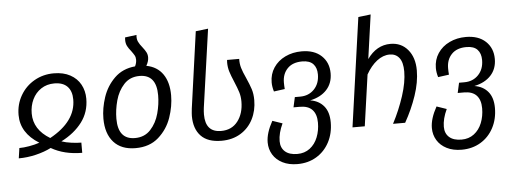

<svg xmlns="http://www.w3.org/2000/svg" viewBox="-57 -913 3463 1293"><g transform="rotate(-5 1674.5 -266.5)"><path d="M527 -349Q527 -259 476 -191Q425 -123 335 -77Q364 -67 401.5 -62Q439 -57 468 -57V12Q347 12 259 -39Q214 -16 155.5 -2Q97 12 39 12L49 -57Q78 -57 116 -63.5Q154 -70 186 -81Q63 -157 63 -279Q63 -351 97.5 -410.5Q132 -470 191.5 -504Q251 -538 323 -538Q388 -538 434 -513Q480 -488 503.5 -445Q527 -402 527 -349ZM262 -106Q439 -203 439 -351Q439 -408 409 -439Q379 -470 321 -470Q270 -470 231.5 -444.5Q193 -419 172.5 -376Q152 -333 152 -281Q152 -172 262 -106Z M1098 -322Q1098 -248 1071.5 -171.5Q1045 -95 984.5 -41.5Q924 12 829 12Q733 12 681.5 -45.5Q630 -103 630 -205Q630 -275 654.5 -348.5Q679 -422 733.5 -475.5Q788 -529 873 -537Q884 -559 884 -581Q884 -598 877 -610.5Q870 -623 856 -642Q840 -661 831 -678.5Q822 -696 822 -720Q822 -731 823 -737L901 -747Q898 -720 907 -701Q916 -682 935 -659Q950 -640 958 -624.5Q966 -609 966 -590Q966 -563 949 -534Q1022 -520 1060 -465Q1098 -410 1098 -322ZM1011 -330Q1011 -470 897 -470Q832 -470 791.5 -426Q751 -382 734 -319Q717 -256 717 -196Q717 -56 831 -56Q896 -56 936.5 -100Q977 -144 994 -207Q1011 -270 1011 -330Z M1301 -737 1385 -747 1310 -218Q1307 -194 1307 -173Q1307 -53 1413 -53Q1485 -53 1525.5 -105.5Q1566 -158 1566 -239Q1566 -273 1557 -302Q1548 -331 1529 -376Q1511 -418 1502 -447Q1493 -476 1493 -509L1494 -526H1576Q1575 -493 1583.5 -464.5Q1592 -436 1611 -395Q1632 -348 1642.5 -315.5Q1653 -283 1653 -241Q1653 -170 1623.5 -112Q1594 -54 1539 -20.5Q1484 13 1410 13Q1317 13 1271 -35.5Q1225 -84 1225 -170Q1225 -185 1229 -221Z M2153 -47Q2153 28 2121.5 87.5Q2090 147 2034 180.5Q1978 214 1906 214Q1848 214 1805.5 192.5Q1763 171 1740.5 134Q1718 97 1718 51Q1718 -12 1762 -91L1829 -68Q1799 -4 1799 50Q1799 95 1828 120.5Q1857 146 1911 146Q1960 146 1995.5 119Q2031 92 2049 46.5Q2067 1 2067 -52Q2067 -109 2039 -139Q2011 -169 1955 -169H1912L1927 -237H1963Q2021 -237 2058 -275.5Q2095 -314 2095 -376Q2095 -421 2071 -446.5Q2047 -472 1997 -472Q1932 -472 1897 -435.5Q1862 -399 1862 -341Q1862 -319 1864 -297L1790 -287Q1780 -319 1780 -349Q1780 -405 1809 -448.5Q1838 -492 1888 -516Q1938 -540 1999 -540Q2084 -540 2132.5 -494.5Q2181 -449 2181 -376Q2181 -309 2140.5 -265Q2100 -221 2028 -206Q2086 -197 2119.5 -157Q2153 -117 2153 -47Z M2761 -345Q2761 -265 2730.5 -175Q2700 -85 2652 0H2570Q2616 -88 2646 -180Q2676 -272 2676 -345Q2676 -407 2652.5 -437Q2629 -467 2588 -467Q2543 -467 2501.5 -435Q2460 -403 2428 -346L2379 0H2296L2400 -737L2484 -747L2442 -449Q2505 -538 2599 -538Q2672 -538 2716.5 -485Q2761 -432 2761 -345Z M3263 -47Q3263 28 3231.5 87.5Q3200 147 3144 180.5Q3088 214 3016 214Q2958 214 2915.5 192.5Q2873 171 2850.5 134Q2828 97 2828 51Q2828 -12 2872 -91L2939 -68Q2909 -4 2909 50Q2909 95 2938 120.5Q2967 146 3021 146Q3070 146 3105.5 119Q3141 92 3159 46.5Q3177 1 3177 -52Q3177 -109 3149 -139Q3121 -169 3065 -169H3022L3037 -237H3073Q3131 -237 3168 -275.5Q3205 -314 3205 -376Q3205 -421 3181 -446.5Q3157 -472 3107 -472Q3042 -472 3007 -435.5Q2972 -399 2972 -341Q2972 -319 2974 -297L2900 -287Q2890 -319 2890 -349Q2890 -405 2919 -448.5Q2948 -492 2998 -516Q3048 -540 3109 -540Q3194 -540 3242.5 -494.5Q3291 -449 3291 -376Q3291 -309 3250.5 -265Q3210 -221 3138 -206Q3196 -197 3229.5 -157Q3263 -117 3263 -47Z"/></g></svg>

Font: FiraGO Book
Style: Italic
Weight: 350
Italic angle: -8°
Designer: bBox Type GmbH
Foundry: bBox Type GmbH
Version: Version 1.001